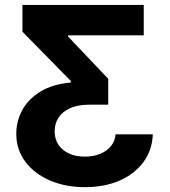

<svg xmlns="http://www.w3.org/2000/svg" viewBox="-20 -566 686 777"><path d="M324 191.4Q244.4 191.4 181.5 164.1Q118.5 136.8 82.2 88Q45.9 39.3 45.9 -25.1Q45.9 -74.6 69.5 -119.3Q93.1 -163.9 142.2 -194.6Q191.2 -225.2 266.9 -232.1V-238L70.8 -437.7V-545.9H561.7V-423H255.5V-418.2L418 -247.1V-142.3H341.3Q294.8 -142.3 263.5 -128.2Q232.2 -114.1 216.7 -89.8Q201.2 -65.4 201.2 -34.5Q201.2 -2.7 216.8 20.3Q232.4 43.2 259.9 55.6Q287.3 67.9 323.1 67.9Q357.1 67.9 384.5 57Q411.9 46 428.8 25.6Q445.6 5.2 447.7 -22.5H598.4Q596 41.7 560.5 89.8Q525 137.9 464 164.7Q403 191.4 324 191.4Z"/></svg>

Font: Adwaita Sans
Style: Regular
Weight: 400
Designer: Rasmus Andersson
Foundry: rsms
Version: Version 4.001;git-9221beed3